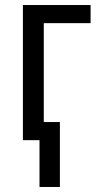

<svg xmlns="http://www.w3.org/2000/svg" viewBox="-20 -557 393 763"><path d="M340 -537H71V0H137V186H218V-72H154V-465H340Z"/></svg>

Font: Noto Sans Condensed
Style: Regular
Weight: 400
Width: 3
Designer: Monotype Design Team
Foundry: Monotype Imaging Inc.
Version: Version 2.013